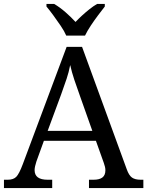

<svg xmlns="http://www.w3.org/2000/svg" viewBox="-20 -951 745 971"><path d="M0 0V-42H19Q48 -42 62.5 -57Q77 -72 95 -120L317 -714H395L621 -95Q632 -64 647.5 -53Q663 -42 692 -42H705V0H430V-42H453Q483 -42 498 -53.5Q513 -65 513 -90Q513 -98 511 -107Q509 -116 505 -127L465 -239H202L164 -134Q160 -122 157.5 -110.5Q155 -99 155 -91Q155 -66 171.5 -54Q188 -42 221 -42H244V0ZM221 -289H447L385 -464Q369 -508 356 -547Q343 -586 335 -622Q328 -586 317 -553Q306 -520 289 -473ZM315 -771Q305 -794 287 -820.5Q269 -847 250 -873Q231 -899 215 -918V-931H254Q283 -914 311.5 -889Q340 -864 362 -840Q377 -856 395 -872.5Q413 -889 432.5 -904.5Q452 -920 471 -931H510V-918Q495 -899 475.5 -873Q456 -847 438.5 -820.5Q421 -794 410 -771Z"/></svg>

Font: Noto Naskh Arabic UI
Style: Regular
Weight: 400
Designer: Monotype Design Team, David Williams, Mohamad Dakak and Nizar Qandah
Foundry: Monotype Imaging Inc.
Version: Version 2.014